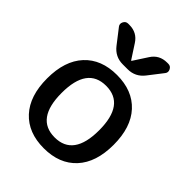

<svg xmlns="http://www.w3.org/2000/svg" viewBox="-218 -875 1000 1000"><g transform="rotate(45 282.0 -375.0)"><path d="M420 -260Q420 -450 282 -450Q144 -450 144 -260Q144 -70 282 -70Q420 -70 420 -260ZM462 -60.5Q397 10 282 10Q167 10 102 -60.5Q37 -131 37 -260Q37 -389 102 -459.5Q167 -530 282 -530Q397 -530 462 -459.5Q527 -389 527 -260Q527 -131 462 -60.5ZM421 -760H430Q447 -760 455 -744Q463 -728 453 -715L391 -635Q356 -590 300 -590H264Q208 -590 173 -635L111 -715Q101 -728 109 -744Q117 -760 134 -760H143Q200 -760 230 -713L280 -636Q280 -635 282 -635Q284 -635 284 -636L334 -713Q364 -760 421 -760Z"/></g></svg>

Font: Rounded Mplus 1c Medium
Style: Regular
Weight: 500
Version: Version 1.059.20150529